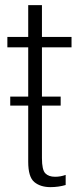

<svg xmlns="http://www.w3.org/2000/svg" viewBox="-20 -744 330 769"><path d="M21 -321H223V-357H21ZM182 5.5Q214 5.5 243 -3V-43.5Q222.5 -36 200.5 -36Q175 -36 161.5 -49.8Q148 -63.5 148 -110.5V-554.5H266.5V-596H148V-723.5H93V-596H9.5V-554.5H93V-96Q93 -35 117.5 -14.8Q142 5.5 182 5.5Z"/></svg>

Font: Anybody Condensed Light
Style: Regular
Weight: 300
Width: 3
Designer: Tyler Finck
Foundry: Etcetera Type Company
Version: Version 1.113;gftools[0.9.25]